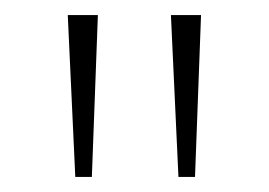

<svg xmlns="http://www.w3.org/2000/svg" viewBox="-20 -819 357 255"><path d="M207 -799 217 -584H239L247 -799ZM70 -799 80 -584H102L110 -799Z"/></svg>

Font: Noto Serif Sinhala SemiCondensed Thin
Style: Regular
Weight: 100
Width: 4
Designer: Jelle Bosma - Monotype Design Team
Foundry: Monotype Imaging Inc.
Version: Version 2.007